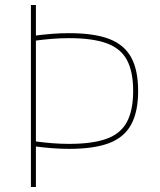

<svg xmlns="http://www.w3.org/2000/svg" viewBox="-20 -750 640 770"><path d="M257 -153Q225 -153 191 -155.5Q157 -158 111 -164L114 -184Q158 -178 191.5 -175.5Q225 -173 257 -173Q351 -173 407.5 -193.5Q464 -214 489 -261Q514 -308 514 -385Q514 -463 489 -509.5Q464 -556 407.5 -576.5Q351 -597 257 -597Q225 -597 191.5 -594.5Q158 -592 114 -586L111 -606Q157 -612 191 -614.5Q225 -617 257 -617Q357 -617 417.5 -594Q478 -571 506 -520Q534 -469 534 -385Q534 -302 506 -250.5Q478 -199 417.5 -176Q357 -153 257 -153ZM104 0V-730H124V0Z"/></svg>

Font: M PLUS Code Latin Expanded Thin
Style: Regular
Weight: 250
Width: 7
Designer: Coji Morishita
Foundry: UNDERFOREST DESIGN
Version: Version 1.002; ttfautohint (v1.8.3)